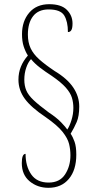

<svg xmlns="http://www.w3.org/2000/svg" viewBox="-20 -780 453 916"><path d="M211 116Q159 116 121.5 85Q84 54 84 -2Q84 -46 102 -46Q102 13 129 52Q156 91 212 91Q265 91 290.5 52Q316 13 316 -39Q316 -67 309.5 -93.5Q303 -120 278.5 -151Q254 -182 198 -221Q129 -267 98.5 -308.5Q68 -350 68 -400Q68 -433 79.5 -461.5Q91 -490 113 -515Q101 -534 93 -558.5Q85 -583 85 -617Q85 -679 119.5 -719.5Q154 -760 215 -760Q272 -760 299 -733Q326 -706 326 -668Q326 -646 320.5 -636.5Q315 -627 304 -627Q304 -677 286.5 -706Q269 -735 212 -735Q163 -735 138 -703Q113 -671 113 -615Q113 -578 126 -550Q139 -522 167.5 -496.5Q196 -471 241 -441Q301 -405 329.5 -362.5Q358 -320 358 -272Q358 -226 346 -198Q334 -170 317 -142Q328 -126 336 -103Q344 -80 344 -42Q344 31 308.5 73.5Q273 116 211 116ZM301 -162Q312 -178 321 -207Q330 -236 330 -265Q330 -291 323 -314Q316 -337 294 -362Q272 -387 227 -418Q196 -438 170.5 -457.5Q145 -477 128 -498Q114 -483 105 -456.5Q96 -430 96 -400Q96 -371 105.5 -348.5Q115 -326 140.5 -302Q166 -278 212 -244Q250 -219 272 -196Q294 -173 301 -162Z"/></svg>

Font: Noto Serif Khmer ExtraCondensed Thin
Style: Regular
Weight: 100
Width: 2
Designer: Danh Hong and the Monotype Design Team
Foundry: Monotype Imaging Inc.
Version: Version 2.004; ttfautohint (v1.8.4.7-5d5b)